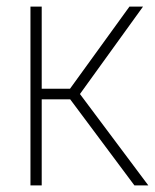

<svg xmlns="http://www.w3.org/2000/svg" viewBox="-20 -560 468 580"><path d="M72 0V-540H106V-292H191.5L371 -540H412L221.5 -276L428 0H386L192 -260H106V0Z"/></svg>

Font: Encode Sans Condensed Condensed Thin
Style: Regular
Weight: 100
Width: 3
Designer: Multiple Designers
Foundry: Impallari Type
Version: Version 3.000; ttfautohint (v1.8.3) -l 8 -r 50 -G 200 -x 14 